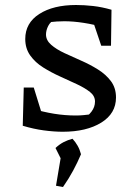

<svg xmlns="http://www.w3.org/2000/svg" viewBox="-20 -520 521 768"><path d="M231 7Q196 7 155 1.5Q114 -4 71 -17L107 -86Q153 -72 196.5 -65Q240 -58 283 -58Q299 -58 314.5 -59.5Q330 -61 346 -63L312 -45Q332 -55 346 -73.5Q360 -92 360 -114Q360 -136 340 -152Q320 -168 288 -183Q256 -198 220.5 -214Q185 -230 153 -250Q121 -270 101 -298Q81 -326 81 -364Q81 -428 137 -464Q193 -500 284 -500Q317 -500 352.5 -496Q388 -492 426 -481L401 -409Q357 -422 315 -428.5Q273 -435 237 -435Q222 -435 207 -434Q192 -433 174 -431L202 -444Q182 -434 173 -416.5Q164 -399 164 -382Q164 -359 184.5 -341Q205 -323 237 -308Q269 -293 304.5 -277.5Q340 -262 372 -242Q404 -222 424 -195Q444 -168 444 -130Q444 -66 385 -29.5Q326 7 231 7ZM71 -17 75 -170H115L162 -18ZM385 -337 336 -482 426 -481 424 -337ZM204 223 226 92 304 97Q290 130 272.5 162.5Q255 195 232 228ZM234 136 202 72Q218 57 234.5 48.5Q251 40 270 35Q282 48 290.5 63Q299 78 304 97Z"/></svg>

Font: Piazzolla Thin Medium
Style: Regular
Weight: 500
Version: Version 2.005